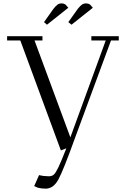

<svg xmlns="http://www.w3.org/2000/svg" viewBox="-20 -916 777 1135"><path d="M22 -676.8V-702.1H231V-676.8H184.1L396 -104L605 -676.8H520V-702.1H682.1V-676.8H636.2L422.9 -99.1Q355 89.8 325.4 144.5Q295.9 199.2 250 199.2Q225.1 199.2 204.1 193.8L182.1 184.1L210.9 119.1Q238.8 126 269 126Q286.6 126 297.6 116.7Q308.6 107.4 325 73.5Q341.3 39.6 372.1 -39.1L339.8 -26.9L100.1 -676.8ZM240.2 -785.2 295.9 -863.8Q310.5 -882.3 320.6 -889.2Q330.6 -896 345.2 -896Q350.6 -896 356.2 -894.3Q361.8 -892.6 364.3 -890.6L367.2 -889.2L383.8 -870.1L257.8 -770ZM383.8 -785.2 439.9 -863.8Q454.6 -882.3 465.1 -889.2Q475.6 -896 490.2 -896Q495.6 -896 501.2 -894.3Q506.8 -892.6 509.8 -890.6L512.2 -889.2L528.8 -870.1L402.8 -770Z"/></svg>

Font: Dehuti Alt
Style: Book
Weight: 400
Version: Version 1.2